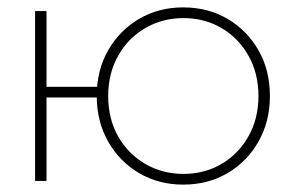

<svg xmlns="http://www.w3.org/2000/svg" viewBox="-20 -490 793 520"><path d="M94 -226H264V-255H94ZM75 -460V0H106V-460ZM242 -230Q242 -161 273 -106.5Q304 -52 357 -21Q410 10 476 10Q543 10 596 -21Q649 -52 680 -106.5Q711 -161 711 -230Q711 -300 680 -354Q649 -408 596 -439Q543 -470 476 -470Q410 -470 357 -439Q304 -408 273 -354Q242 -300 242 -230ZM273 -230Q273 -291 300 -339Q327 -387 373.5 -414Q420 -441 477 -441Q534 -441 580 -414Q626 -387 653 -339Q680 -291 680 -230Q680 -169 653 -121Q626 -73 580 -46Q534 -19 477 -19Q420 -19 373.5 -46Q327 -73 300 -120.5Q273 -168 273 -230Z"/></svg>

Font: Jost ExtraLight
Style: Regular
Weight: 250
Version: Version 3.710